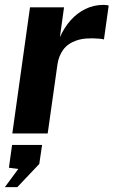

<svg xmlns="http://www.w3.org/2000/svg" viewBox="-24 -547 466 787"><path d="M26.5 0 99 -517H238.5L221.5 -394.5Q239 -434 265.5 -463.8Q292 -493.5 326.2 -510.2Q360.5 -527 400.5 -527Q407.5 -527 413.2 -526.2Q419 -525.5 421.5 -524L402 -385Q398 -387 392.2 -387.5Q386.5 -388 382 -388.5Q325.5 -393.5 289.8 -381.2Q254 -369 235.2 -343.2Q216.5 -317.5 211.5 -283L171.5 0ZM-4 220 51 145.5 12.5 140.5 25.5 47H148.5L137 125L47 220Z"/></svg>

Font: Public Sans Thin
Style: Bold Italic
Weight: 700
Italic angle: -8°
Version: Version 2.001